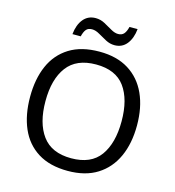

<svg xmlns="http://www.w3.org/2000/svg" viewBox="-131 -1023 1042 1143"><g transform="rotate(15 390.5 -451.5)"><path d="M720 -358Q720 -247 682.5 -164.5Q645 -82 572 -36Q499 10 391 10Q280 10 206.5 -36Q133 -82 97 -165Q61 -248 61 -359Q61 -469 97 -551Q133 -633 206.5 -679Q280 -725 392 -725Q499 -725 572 -679.5Q645 -634 682.5 -551.5Q720 -469 720 -358ZM156 -358Q156 -223 213 -145.5Q270 -68 391 -68Q513 -68 569 -145.5Q625 -223 625 -358Q625 -493 569 -569.5Q513 -646 392 -646Q271 -646 213.5 -569.5Q156 -493 156 -358ZM208 -784Q214 -843 242.5 -877.5Q271 -912 318 -912Q348 -912 374.5 -897.5Q401 -883 425 -869Q449 -855 470 -855Q493 -855 505.5 -869.5Q518 -884 525 -913H575Q569 -855 541 -820Q513 -785 466 -785Q438 -785 411.5 -799Q385 -813 360.5 -827.5Q336 -842 314 -842Q290 -842 278 -827.5Q266 -813 259 -784Z"/></g></svg>

Font: Noto Music
Style: Regular
Weight: 400
Designer: Monotype Design Team, Benjamin Yang
Foundry: Monotype Imaging Inc.
Version: Version 2.002; ttfautohint (v1.8.4.7-5d5b)